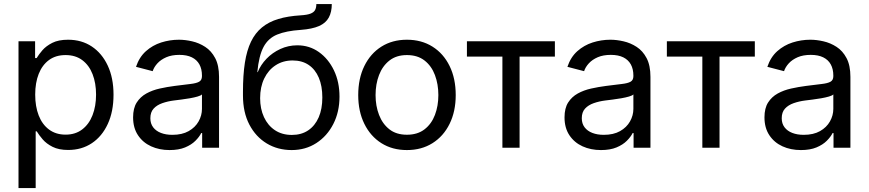

<svg xmlns="http://www.w3.org/2000/svg" viewBox="-20 -748 4399 972"><path d="M73.7 204.1V-539.1H157.7V-454.1H165.5Q176.3 -472.2 194.8 -493.7Q213.4 -515.1 244.6 -531Q275.9 -546.9 324.7 -546.9Q393.1 -546.9 444.6 -512.7Q496.1 -478.5 525.4 -416Q554.7 -353.5 554.7 -268.6Q554.7 -183.1 525.6 -120.4Q496.6 -57.6 445.1 -23.2Q393.6 11.2 325.2 11.2Q277.8 11.2 246.3 -4.6Q214.8 -20.5 196 -42.5Q177.2 -64.5 166 -83H160.6V204.1ZM312 -66.4Q361.8 -66.4 396.2 -92.8Q430.7 -119.1 448.5 -165Q466.3 -210.9 466.3 -269Q466.3 -327.1 448.7 -372.3Q431.2 -417.5 396.7 -443.4Q362.3 -469.2 312 -469.2Q262.2 -469.2 228 -444.1Q193.8 -418.9 176 -374Q158.2 -329.1 158.2 -269Q158.2 -209 176 -163.3Q193.8 -117.7 228.5 -92Q263.2 -66.4 312 -66.4Z M838.4 11.7Q786.6 11.7 744.9 -7.3Q703.1 -26.4 678.5 -63.5Q653.8 -100.6 653.8 -153.8Q653.8 -200.2 672.1 -229Q690.4 -257.8 720.9 -274.7Q751.5 -291.5 788.8 -299.8Q826.2 -308.1 864.3 -313Q913.6 -319.3 943.6 -322.8Q973.6 -326.2 988 -334.2Q1002.4 -342.3 1002.4 -362.3V-365.7Q1002.4 -398.4 989.5 -421.9Q976.6 -445.3 951.2 -457.8Q925.8 -470.2 888.2 -470.2Q849.6 -470.2 822 -458.3Q794.4 -446.3 777.1 -427.5Q759.8 -408.7 752.9 -387.7L668.5 -409.7Q685.1 -459 718.8 -489Q752.4 -519 796.1 -533Q839.8 -546.9 886.2 -546.9Q917.5 -546.9 952.6 -538.8Q987.8 -530.8 1018.8 -510.7Q1049.8 -490.7 1069.3 -453.9Q1088.9 -417 1088.9 -358.9V0H1003.4V-74.2H998.5Q989.3 -55.2 969.2 -35.2Q949.2 -15.1 917 -1.7Q884.8 11.7 838.4 11.7ZM852.5 -65.4Q901.9 -65.4 935.1 -84.2Q968.3 -103 985.4 -133.3Q1002.4 -163.6 1002.4 -196.8V-270Q997.1 -264.2 980.2 -259.3Q963.4 -254.4 941.2 -250.5Q918.9 -246.6 897.2 -243.9Q875.5 -241.2 860.4 -239.3Q829.1 -235.4 801.8 -225.8Q774.4 -216.3 757.8 -198.2Q741.2 -180.2 741.2 -149.4Q741.2 -122.1 755.6 -103.3Q770 -84.5 794.9 -75Q819.8 -65.4 852.5 -65.4Z M1456.5 11.7Q1386.2 11.7 1330.6 -21.7Q1274.9 -55.2 1242.4 -117.2Q1210 -179.2 1210 -264.6V-283.2Q1210 -367.7 1219.7 -430.4Q1229.5 -493.2 1250.7 -537.1Q1272 -581.1 1306.2 -609.1Q1340.3 -637.2 1388.9 -651.9Q1437.5 -666.5 1502.4 -670.4Q1535.2 -672.4 1552 -679Q1568.8 -685.5 1575.2 -697.5Q1581.5 -709.5 1581.5 -727.5H1659.7Q1659.7 -687 1644.5 -659.2Q1629.4 -631.3 1595.2 -616.2Q1561 -601.1 1502.4 -596.7Q1429.2 -591.8 1383.5 -573.2Q1337.9 -554.7 1314.2 -510.3Q1290.5 -465.8 1282.7 -382.8H1284.7Q1299.8 -419.9 1329.3 -450.7Q1358.9 -481.4 1399.2 -500Q1439.5 -518.6 1485.4 -518.6Q1546.4 -518.6 1594.5 -484.4Q1642.6 -450.2 1670.7 -391.6Q1698.7 -333 1698.7 -258.8Q1698.7 -181.6 1667.5 -120.4Q1636.2 -59.1 1581.5 -23.7Q1526.9 11.7 1456.5 11.7ZM1457.5 -64.9Q1505.9 -64.9 1540.3 -88.1Q1574.7 -111.3 1593.3 -153.8Q1611.8 -196.3 1611.8 -254.4Q1611.8 -312.5 1594 -354.5Q1576.2 -396.5 1542.7 -419.2Q1509.3 -441.9 1461.4 -441.9Q1412.6 -441.9 1375.5 -417.7Q1338.4 -393.6 1317.6 -350.6Q1296.9 -307.6 1296.9 -251Q1296.9 -197.3 1316.4 -155Q1335.9 -112.8 1371.8 -88.9Q1407.7 -64.9 1457.5 -64.9Z M2040 11.7Q1966.3 11.7 1910.9 -23.2Q1855.5 -58.1 1824.5 -121.1Q1793.5 -184.1 1793.5 -266.6Q1793.5 -350.6 1824.5 -413.8Q1855.5 -477.1 1910.9 -512Q1966.3 -546.9 2040 -546.9Q2113.8 -546.9 2169.4 -512Q2225.1 -477.1 2256.1 -413.8Q2287.1 -350.6 2287.1 -266.6Q2287.1 -184.1 2256.1 -121.1Q2225.1 -58.1 2169.4 -23.2Q2113.8 11.7 2040 11.7ZM2040 -65.9Q2093.8 -65.9 2129.2 -93.3Q2164.6 -120.6 2181.9 -166.3Q2199.2 -211.9 2199.2 -266.6Q2199.2 -321.8 2181.9 -367.9Q2164.6 -414.1 2129.2 -441.7Q2093.8 -469.2 2040 -469.2Q1986.8 -469.2 1951.7 -441.7Q1916.5 -414.1 1898.9 -368.2Q1881.3 -322.3 1881.3 -266.6Q1881.3 -211.9 1898.9 -166.3Q1916.5 -120.6 1951.4 -93.3Q1986.3 -65.9 2040 -65.9Z M2523.4 0V-461.4H2343.8V-539.1H2789.1V-461.4H2610.4V0Z M3022.5 11.7Q2970.7 11.7 2929 -7.3Q2887.2 -26.4 2862.5 -63.5Q2837.9 -100.6 2837.9 -153.8Q2837.9 -200.2 2856.2 -229Q2874.5 -257.8 2905 -274.7Q2935.5 -291.5 2972.9 -299.8Q3010.3 -308.1 3048.3 -313Q3097.7 -319.3 3127.7 -322.8Q3157.7 -326.2 3172.1 -334.2Q3186.5 -342.3 3186.5 -362.3V-365.7Q3186.5 -398.4 3173.6 -421.9Q3160.6 -445.3 3135.3 -457.8Q3109.9 -470.2 3072.3 -470.2Q3033.7 -470.2 3006.1 -458.3Q2978.5 -446.3 2961.2 -427.5Q2943.8 -408.7 2937 -387.7L2852.5 -409.7Q2869.1 -459 2902.8 -489Q2936.5 -519 2980.2 -533Q3023.9 -546.9 3070.3 -546.9Q3101.6 -546.9 3136.7 -538.8Q3171.9 -530.8 3202.9 -510.7Q3233.9 -490.7 3253.4 -453.9Q3272.9 -417 3272.9 -358.9V0H3187.5V-74.2H3182.6Q3173.3 -55.2 3153.3 -35.2Q3133.3 -15.1 3101.1 -1.7Q3068.8 11.7 3022.5 11.7ZM3036.6 -65.4Q3085.9 -65.4 3119.1 -84.2Q3152.3 -103 3169.4 -133.3Q3186.5 -163.6 3186.5 -196.8V-270Q3181.2 -264.2 3164.3 -259.3Q3147.5 -254.4 3125.2 -250.5Q3103 -246.6 3081.3 -243.9Q3059.6 -241.2 3044.4 -239.3Q3013.2 -235.4 2985.8 -225.8Q2958.5 -216.3 2941.9 -198.2Q2925.3 -180.2 2925.3 -149.4Q2925.3 -122.1 2939.7 -103.3Q2954.1 -84.5 2979 -75Q3003.9 -65.4 3036.6 -65.4Z M3535.6 0V-461.4H3356V-539.1H3801.3V-461.4H3622.6V0Z M4034.7 11.7Q3982.9 11.7 3941.2 -7.3Q3899.4 -26.4 3874.8 -63.5Q3850.1 -100.6 3850.1 -153.8Q3850.1 -200.2 3868.4 -229Q3886.7 -257.8 3917.2 -274.7Q3947.8 -291.5 3985.1 -299.8Q4022.5 -308.1 4060.5 -313Q4109.9 -319.3 4139.9 -322.8Q4169.9 -326.2 4184.3 -334.2Q4198.7 -342.3 4198.7 -362.3V-365.7Q4198.7 -398.4 4185.8 -421.9Q4172.9 -445.3 4147.5 -457.8Q4122.1 -470.2 4084.5 -470.2Q4045.9 -470.2 4018.3 -458.3Q3990.7 -446.3 3973.4 -427.5Q3956.1 -408.7 3949.2 -387.7L3864.7 -409.7Q3881.3 -459 3915 -489Q3948.7 -519 3992.4 -533Q4036.1 -546.9 4082.5 -546.9Q4113.8 -546.9 4148.9 -538.8Q4184.1 -530.8 4215.1 -510.7Q4246.1 -490.7 4265.6 -453.9Q4285.2 -417 4285.2 -358.9V0H4199.7V-74.2H4194.8Q4185.5 -55.2 4165.5 -35.2Q4145.5 -15.1 4113.3 -1.7Q4081.1 11.7 4034.7 11.7ZM4048.8 -65.4Q4098.1 -65.4 4131.3 -84.2Q4164.6 -103 4181.6 -133.3Q4198.7 -163.6 4198.7 -196.8V-270Q4193.4 -264.2 4176.5 -259.3Q4159.7 -254.4 4137.5 -250.5Q4115.2 -246.6 4093.5 -243.9Q4071.8 -241.2 4056.6 -239.3Q4025.4 -235.4 3998 -225.8Q3970.7 -216.3 3954.1 -198.2Q3937.5 -180.2 3937.5 -149.4Q3937.5 -122.1 3951.9 -103.3Q3966.3 -84.5 3991.2 -75Q4016.1 -65.4 4048.8 -65.4Z"/></svg>

Font: Inter 18pt
Style: Regular
Weight: 400
Designer: Rasmus Andersson
Foundry: rsms
Version: Version 4.001;git-66647c0bb